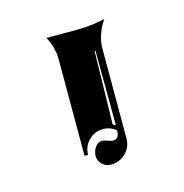

<svg xmlns="http://www.w3.org/2000/svg" viewBox="-63 -536 438 458"><g transform="rotate(-15 156.0 -307.0)"><path d="M87.2 -468.8H162.1Q197.5 -468.8 232.2 -476.6Q222.4 -462.9 216.1 -445.4Q209.7 -428 209.7 -410.2V-187.7Q209.7 -166.7 194.6 -151.9Q179.4 -137 158 -137Q145.5 -137 136.6 -145.5Q127.7 -154.1 127.7 -166.3Q127.7 -177.2 134.3 -187.3Q140.9 -197.3 152.1 -197.3Q157.2 -197.3 165 -194.2Q172.9 -191.2 178 -191.2Q193.1 -191.2 193.1 -212.2Q179.2 -223.9 160.9 -223.9Q140.4 -223.9 125.7 -209.1Q111.1 -194.3 111.1 -173.8H102.3V-410.2Q102.3 -442.1 87.2 -468.8ZM186.5 -228.5 193.4 -224.6 192.4 -409.2 190.2 -408.7Z"/></g></svg>

Font: AgreloyInT3
Style: Medium
Weight: 400
Designer: gluk
Foundry: gluk
Version: Version 0.27